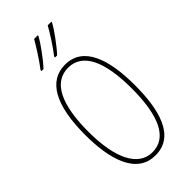

<svg xmlns="http://www.w3.org/2000/svg" viewBox="-294 -1021 1099 1099"><g transform="rotate(-45 255.5 -471.5)"><path d="M375 -946V-953H346C327 -918 280 -843 246 -801V-793H262C300 -832 359 -916 375 -946ZM265 -946V-953H236C216 -918 172 -847 136 -801V-793H152C190 -832 249 -916 265 -946ZM457 -358C457 -570 404 -724 257 -724C126 -724 54 -602 54 -358C54 -173 97 10 257 10C416 10 457 -165 457 -358ZM80 -358C80 -574 137 -699 257 -699C374 -699 431 -577 431 -358C431 -135 374 -15 257 -15C143 -15 80 -141 80 -358Z"/></g></svg>

Font: Noto Sans Khmer UI ExtraCondensed Thin
Style: Regular
Weight: 100
Width: 2
Designer: Danh Hong and the Monotype Design Team
Foundry: Monotype Imaging Inc.
Version: Version 2.002